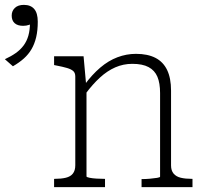

<svg xmlns="http://www.w3.org/2000/svg" viewBox="-213 -768 873 788"><path d="M9 0V-34H12Q38 -34 57 -38.5Q76 -43 86 -55.5Q96 -68 96 -90V-454Q96 -469 87.5 -476.5Q79 -484 62 -489Q45 -494 19 -499L9 -501V-537H130L141 -415L142 -411V-44Q142 -41 154 -38.5Q166 -36 183 -35Q200 -34 214 -34H218V0ZM577 0H368V-33H371Q385 -33 402 -34.5Q419 -36 431.5 -38Q444 -40 444 -43V-386Q444 -427 433 -453Q422 -479 397 -492.5Q372 -506 330 -506Q293 -506 260 -491.5Q227 -477 197 -449.5Q167 -422 138 -383L134 -420Q165 -462 198.5 -490.5Q232 -519 269 -533Q306 -547 345 -547Q393 -547 425 -530.5Q457 -514 473 -480.5Q489 -447 489 -396V-89Q489 -68 499.5 -55.5Q510 -43 529 -38.5Q548 -34 574 -34H577ZM-160 -496 -193 -525Q-167 -537 -148 -550.5Q-129 -564 -116 -581.5Q-103 -599 -96.5 -622Q-90 -645 -90 -675L-76 -679Q-82 -670 -93.5 -666Q-105 -662 -118 -662Q-141 -662 -153 -673Q-165 -684 -165 -704Q-165 -723 -152 -735.5Q-139 -748 -115 -748Q-87 -748 -72.5 -731Q-58 -714 -58 -679Q-58 -643 -64.5 -615.5Q-71 -588 -83.5 -566.5Q-96 -545 -115 -528Q-134 -511 -160 -496Z"/></svg>

Font: Roboto Serif Thin
Style: Regular
Weight: 250
Designer: Greg Gazdowicz
Foundry: Commercial Type
Version: Version 1.004